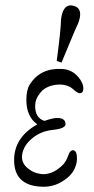

<svg xmlns="http://www.w3.org/2000/svg" viewBox="-20 -696 352 721"><path d="M279 -346Q274 -346 264 -353Q253 -363 244 -369Q222 -381 193 -378Q148 -373 128 -343Q112 -323 112 -298Q112 -253 147 -242Q178 -253 195 -253Q225 -253 226 -231Q228 -213 176 -208Q134 -203 104 -179Q68 -151 63 -114Q59 -83 87 -62Q107 -46 132 -43Q136 -42 143 -42Q181 -42 217 -78Q228 -89 237 -114Q243 -132 255 -132Q269 -130 269 -101Q269 -84 263 -70Q253 -40 219 -18Q181 8 134 5Q33 0 33 -95Q33 -180 120 -229Q79 -258 79 -321Q79 -359 92 -379Q132 -442 214 -437Q249 -435 273 -408Q293 -385 293 -363Q293 -346 279 -346ZM257 -674Q281 -668 281 -642Q281 -628 273 -607Q268 -599 211 -461L193 -467Q209 -588 209 -621Q215 -676 246 -676Q249 -676 257 -674Z"/></svg>

Font: GFS Baskerville
Style: Regular
Weight: 400
Designer: George Matthiopoulos
Foundry: George Matthiopoulos
Version: Version 1.0